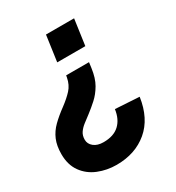

<svg xmlns="http://www.w3.org/2000/svg" viewBox="-205 -597 840 917"><g transform="rotate(-30 215.0 -139.0)"><path d="M300 -276 296 -246Q289 -194 269.5 -160.5Q250 -127 224.5 -104Q199 -81 174 -62Q154 -47 136.5 -33.5Q119 -20 108 -4Q97 12 97 35Q97 58 116.5 74Q136 90 170 90Q226 90 257 61Q288 32 295 -20L427 -12Q411 99 342 157Q273 215 170 215Q117 215 70 196Q23 177 -5.5 137.5Q-34 98 -34 39Q-34 -7 -20 -40Q-6 -73 21 -99.5Q48 -126 85 -153Q120 -179 142.5 -203.5Q165 -228 172 -265L174 -276ZM343 -493 323 -351H168L188 -493Z"/></g></svg>

Font: Hanken Grotesk Black
Style: Italic
Weight: 900
Italic angle: -8°
Designer: Alfredo Marco Pradil
Foundry: Hanken Design Co.
Version: Version 3.013